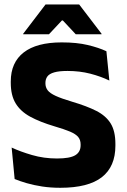

<svg xmlns="http://www.w3.org/2000/svg" viewBox="-20 -847 580 880"><path d="M256.6 13.7Q212.2 13.7 173.3 7.8Q134.5 1.8 102.7 -7.4Q70.8 -16.7 47.1 -26.5L33.4 -170.7Q72.9 -152.1 126.9 -136.4Q180.9 -120.6 241.3 -120.6Q299.8 -120.6 324.6 -135.3Q349.5 -150 349.5 -181.3V-185Q349.5 -205.8 338.3 -219.2Q327.1 -232.7 300.9 -243.8Q274.6 -254.9 230 -267.9Q162.8 -287.9 118.2 -312.3Q73.6 -336.8 51.5 -373.6Q29.4 -410.4 29.4 -467V-473.7Q29.4 -560.5 88.6 -606.6Q147.9 -652.7 262.9 -652.7Q332.1 -652.7 382.2 -640.7Q432.4 -628.7 467.7 -612.2L481.2 -477.8Q442.3 -496.7 393.8 -509.3Q345.2 -521.8 289.6 -521.8Q250.7 -521.8 228.5 -515.3Q206.2 -508.9 197.2 -496.6Q188.2 -484.4 188.2 -466.8V-465.1Q188.2 -446.9 198.4 -433.3Q208.6 -419.8 235.3 -407.5Q262 -395.2 311.5 -380.5Q377.9 -360.9 421.6 -338.7Q465.4 -316.4 487.2 -281.3Q508.9 -246.2 508.9 -187.3V-179.3Q508.9 -83.2 446.6 -34.7Q384.2 13.7 256.6 13.7ZM188.7 -826.5H342.9L445.5 -692.2V-690H327.1L268 -753.2H263.7L204.5 -690H86.2V-692.2Z"/></svg>

Font: Anek Latin Medium
Style: Regular
Weight: 500
Designer: Yesha Goshar
Foundry: Ek Type
Version: Version 1.003